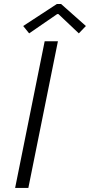

<svg xmlns="http://www.w3.org/2000/svg" viewBox="-20 -922 441 942"><path d="M199.2 -719.7H264.2L119.1 0H54.2ZM93.8 -794.4 258.8 -902.3H279.8L401.4 -794.4L366.7 -758.3L266.6 -853H260.7L123 -758.3Z"/></svg>

Font: Reddit Sans Vanilla Light
Style: Italic
Weight: 300
Italic angle: -11.25°
Designer: Stephen Hutchings
Version: Version 1.013